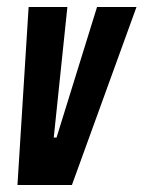

<svg xmlns="http://www.w3.org/2000/svg" viewBox="-20 -530 411 550"><path d="M30 0 62 -510H173L134 -136H142L258 -510H371L186 0Z"/></svg>

Font: Saira UltraCondensed ExtraBold
Style: Italic
Weight: 800
Width: 1
Italic angle: -12°
Designer: Hector Gatti with collaboration of the Omnibus-Type team
Foundry: Omnibus-Type
Version: Version 1.101